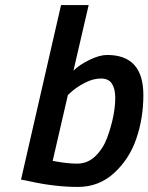

<svg xmlns="http://www.w3.org/2000/svg" viewBox="-20 -728 586 758"><path d="M403 -511Q546 -511 546 -353Q546 -261 518 -180Q490 -99 430 -44.5Q370 10 288 10Q198 10 98 -12L63 -19L221 -708H330L270 -449Q293 -472 333 -491.5Q373 -511 403 -511ZM188 -93Q243 -82 284.5 -82Q326 -82 356.5 -111.5Q387 -141 403 -184Q435 -272 435 -342Q435 -377 422 -397.5Q409 -418 378.5 -418Q348 -418 317 -402Q286 -386 267 -370L248 -353Z"/></svg>

Font: Titillium Web SemiBold
Style: Italic
Weight: 600
Italic angle: -13°
Version: Version 1.002;PS 57.000;hotconv 1.0.70;makeotf.lib2.5.55311